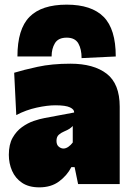

<svg xmlns="http://www.w3.org/2000/svg" viewBox="-20 -792 565 826"><path d="M149 14Q104 14 75 -5.5Q46 -25 32 -57Q18 -89 18 -126Q18 -170.5 34.2 -199.2Q50.5 -228 75 -245.5Q99.5 -263 125.5 -271.8Q151.5 -280.5 171 -284L299 -308Q300 -321 281.2 -330Q262.5 -339 218 -339Q183.5 -339 137.8 -329Q92 -319 50 -297L41 -479Q79.5 -491 141.5 -504.5Q203.5 -518 283 -518Q383 -518 439 -474.8Q495 -431.5 495 -333V0H316L301 -73H287Q268.5 -37 234.2 -11.5Q200 14 149 14ZM253 -153Q263.5 -153 274.2 -160.5Q285 -168 293 -179V-250Q287 -243.5 279.2 -238.2Q271.5 -233 255 -226Q244 -221.5 233.5 -212.8Q223 -204 223 -186Q223 -169 232.8 -161Q242.5 -153 253 -153ZM331 -542Q331 -581 316.8 -605.5Q302.5 -630 267 -630Q231 -630 216.5 -606.5Q202 -583 202 -549H55Q55 -667 107 -719.5Q159 -772 267 -772Q373.5 -772 425.8 -719.5Q478 -667 478 -549Z"/></svg>

Font: Commissioner Black
Style: Regular
Weight: 900
Designer: Kostas Bartsokas
Foundry: Kostas Bartsokas
Version: Version 1.000; ttfautohint (v1.8.3)